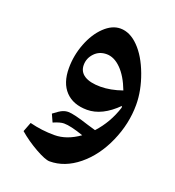

<svg xmlns="http://www.w3.org/2000/svg" viewBox="-133 -515 859 940"><g transform="rotate(20 297.0 -45.0)"><path d="M534.2 -85Q534.2 14.2 491.9 109.6Q449.7 205.1 379.2 262.5Q308.6 319.8 230 319.8Q207.5 319.8 155 290.3Q102.5 260.7 60.1 224.1L79.1 174.8Q142.1 190.9 208 190.9Q272.5 190.9 336.9 145Q268.6 121.1 233.9 121.1Q213.9 121.1 179.2 136.2L161.1 96.2Q190.9 73.2 205.3 67.1Q219.7 61 234.9 61Q263.2 61 345.7 87.9L387.2 100.1Q445.3 36.6 472.2 -47.9L471.2 -52.7V-57.1Q394 20 315.9 20Q243.7 20 203.4 -22.2Q163.1 -64.5 163.1 -142.1Q163.1 -208.5 187.3 -271Q211.4 -333.5 251.5 -371.8Q291.5 -410.2 335 -410.2Q384.8 -410.2 429.7 -364.7Q474.6 -319.3 504.4 -239.3Q534.2 -159.2 534.2 -85ZM338.9 -108.9Q391.1 -108.9 451.2 -129.9Q425.8 -196.8 389.6 -232.9Q353.5 -269 314 -269Q275.9 -269 251 -242.7Q226.1 -216.3 226.1 -181.2Q226.1 -146 255.1 -127.4Q284.2 -108.9 338.9 -108.9Z"/></g></svg>

Font: Sahl Naskh
Style: Bold
Weight: 700
Designer: Pascal Zoghbi
Version: Version 1.001